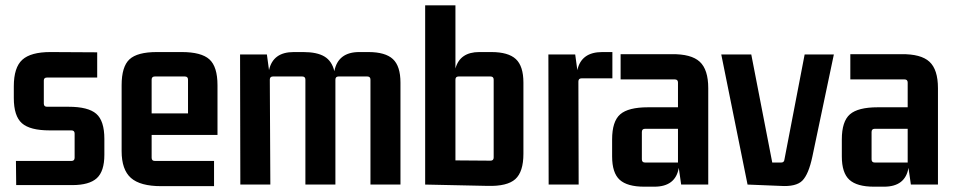

<svg xmlns="http://www.w3.org/2000/svg" viewBox="-20 -695 3596 723"><path d="M252 2H41L40 -89H249Q261 -89 261 -101V-192Q261 -204 249 -204H167Q93 -204 62.5 -231Q32 -258 32 -326V-370Q32 -441 64 -470Q96 -499 170 -499L346 -498V-403H157Q145 -403 145 -392V-305Q145 -293 157 -293H238Q312 -293 342.5 -266.5Q373 -240 373 -172V-112Q373 -50 344.5 -24Q316 2 252 2Z M786 6H587Q508 6 473 -25Q438 -56 438 -126V-374Q438 -444 467.5 -471.5Q497 -499 571 -499H664Q738 -499 768.5 -471.5Q799 -444 799 -374V-187H551V-101Q551 -89 563 -89H786ZM563 -407Q551 -407 551 -395V-268H688V-395Q688 -407 676 -407Z M1086 -499H1122Q1174 -499 1202 -482Q1230 -465 1239 -427Q1253 -499 1333 -499H1367Q1431 -499 1459.5 -472.5Q1488 -446 1488 -384V0H1375V-395Q1375 -407 1363 -407H1255Q1243 -407 1243 -395V-394V-384V0H1130V-395Q1130 -407 1118 -407H1008Q996 -407 996 -395L998 0H885L884 -490H985L993 -431Q1008 -499 1086 -499Z M1816 5 1581 0V-675H1695V-437Q1712 -499 1785 -499H1830Q1894 -499 1922.5 -472.5Q1951 -446 1951 -384V-116Q1951 -48 1920.5 -20.5Q1890 7 1816 5ZM1695 -395V-91L1827 -90Q1839 -90 1839 -102V-395Q1839 -407 1827 -407H1707Q1695 -407 1695 -395Z M2248 -499H2286V-400H2170Q2158 -400 2158 -388L2159 0H2046L2045 -490H2146L2154 -431Q2169 -499 2248 -499Z M2444 8H2406Q2342 8 2313.5 -18Q2285 -44 2285 -106V-170Q2285 -238 2315.5 -264.5Q2346 -291 2420 -291H2533V-384Q2533 -396 2521 -396H2317V-491H2509Q2583 -492 2615 -462.5Q2647 -433 2647 -363V0H2545L2536 -63Q2524 8 2444 8ZM2533 -83V-210H2409Q2397 -210 2397 -198V-95Q2397 -83 2409 -83Z M3039 -105Q3025 -39 3001.5 -15Q2978 9 2918 5L2795 0L2696 -490H2809L2888 -83H2922Q2933 -83 2934 -95L3010 -490H3120Z M3309 8H3271Q3207 8 3178.5 -18Q3150 -44 3150 -106V-170Q3150 -238 3180.5 -264.5Q3211 -291 3285 -291H3398V-384Q3398 -396 3386 -396H3182V-491H3374Q3448 -492 3480 -462.5Q3512 -433 3512 -363V0H3410L3401 -63Q3389 8 3309 8ZM3398 -83V-210H3274Q3262 -210 3262 -198V-95Q3262 -83 3274 -83Z"/></svg>

Font: Gemunu Libre
Style: Bold
Weight: 700
Designer: Puspanada Ekanayake, Sola Matas, Pathum Egodawatta, Kosala Senevirathne
Foundry: mooniak
Version: Version 1.100